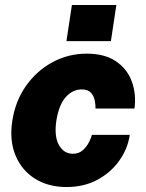

<svg xmlns="http://www.w3.org/2000/svg" viewBox="-20 -743 588 773"><path d="M248 10Q174.5 10 121 -23.5Q67.5 -57 42.5 -117Q17.5 -177 29.5 -256Q41.5 -336 84.5 -397Q127.5 -458 191.2 -492.5Q255 -527 329 -527Q402 -527 447.2 -496Q492.5 -465 510.8 -414.5Q529 -364 521.5 -306H364.5Q365 -320.5 361.5 -338.5Q358 -356.5 346 -369.8Q334 -383 309 -383Q272 -383 244.5 -351.8Q217 -320.5 207 -258Q197.5 -194.5 217.2 -159.2Q237 -124 273.5 -124Q298 -124 314 -138.8Q330 -153.5 338.8 -171.5Q347.5 -189.5 350 -200H502.5Q494.5 -145 460.8 -97Q427 -49 372.8 -19.5Q318.5 10 248 10ZM247.5 -577.5 269.5 -723H448.5L426.5 -577.5Z"/></svg>

Font: Public Sans Thin Black
Style: Italic
Weight: 900
Italic angle: -8°
Version: Version 2.001